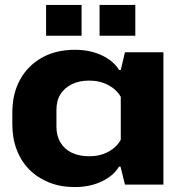

<svg xmlns="http://www.w3.org/2000/svg" viewBox="-20 -749 731 779"><path d="M284 10Q226 10 179.5 -8.5Q133 -27 99.5 -60.5Q66 -94 48 -141Q30 -188 30 -245V-292Q30 -369 61.5 -426Q93 -483 150 -515Q207 -547 284 -547Q344 -547 392 -525Q440 -503 463 -465H470L487 -537H643V0H487L469 -73H463Q440 -35 392 -12.5Q344 10 284 10ZM342 -115Q385 -115 419 -133Q453 -151 470 -182V-356Q453 -386 419 -404Q385 -422 342 -422Q302 -422 272 -407.5Q242 -393 225.5 -367Q209 -341 209 -303V-234Q209 -198 225.5 -170.5Q242 -143 272 -129Q302 -115 342 -115ZM167 -604V-729H311V-604ZM384 -604V-729H529V-604Z"/></svg>

Font: Hubot Sans SemiExpanded
Style: Bold
Weight: 700
Width: 6
Designer: Deni Anggara
Foundry: GitHub, Inc., Subsidiary of Microsoft Corporation
Version: Version 2.000